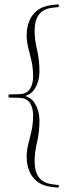

<svg xmlns="http://www.w3.org/2000/svg" viewBox="-20 -754 316 893"><path d="M20 -300.5V-314.5L69.5 -316Q105 -317 119.5 -340.5Q134 -364 134 -396Q134 -438 126.5 -470.5Q119 -503 111.5 -531.8Q104 -560.5 104 -590.5Q104 -624.5 115.5 -654.5Q127 -684.5 152.2 -704.8Q177.5 -725 218 -730L252 -734L254 -721.5L223 -718Q180 -712.5 160.5 -685.2Q141 -658 141 -613Q141 -570.5 152.2 -523.2Q163.5 -476 163.5 -421Q163.5 -378 143 -343Q122.5 -308 72 -302V-313Q122.5 -307 143 -272Q163.5 -237 163.5 -194Q163.5 -139 152.2 -91.8Q141 -44.5 141 -1.5Q141 43 160.5 70.2Q180 97.5 223 103L254 107L252 119L218 115Q177.5 110 152.2 89.8Q127 69.5 115.5 39.5Q104 9.5 104 -24.5Q104 -54.5 111.5 -83.2Q119 -112 126.5 -144.8Q134 -177.5 134 -219Q134 -251.5 119.5 -274.8Q105 -298 69.5 -299Z"/></svg>

Font: Newsreader 60pt ExtraLight
Style: Regular
Weight: 250
Designer: Hugues Gentile
Foundry: Production Type
Version: Version 1.003